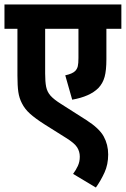

<svg xmlns="http://www.w3.org/2000/svg" viewBox="-20 -642 563 859"><path d="M523 -513H456V-377Q456 -327 448 -298Q440 -269 420 -248Q382 -210 303 -196L272 -305Q304 -312 316 -324Q325 -333 328 -345.5Q331 -358 331 -383V-513H182V-313Q182 -276 186.5 -253.5Q191 -231 206 -214Q221 -197 253 -177L366 -105Q424 -68 444 -31.5Q464 5 464 49Q464 94 447.5 130Q431 166 409 197L307 136Q319 120 328 101Q337 82 337 59Q337 36 325 17Q313 -2 274 -26L177 -87Q138 -112 114.5 -133Q91 -154 78 -180Q66 -203 62 -230.5Q58 -258 58 -304V-513H0V-622H523Z"/></svg>

Font: Noto Sans Condensed
Style: Bold
Weight: 700
Width: 3
Designer: Monotype Design Team
Foundry: Monotype Imaging Inc.
Version: Version 2.013; ttfautohint (v1.8.4.7-5d5b)